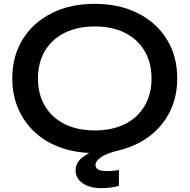

<svg xmlns="http://www.w3.org/2000/svg" viewBox="-20 -784 988 1001"><path d="M600 185Q587 189 561.5 193Q536 197 509 197Q448 197 411 171.5Q374 146 374 104Q374 70 401.5 43.5Q429 17 489 -6L480 14Q383 15 302.5 -12.5Q222 -40 164.5 -92Q107 -144 75.5 -216Q44 -288 44 -375Q44 -491 98 -578.5Q152 -666 249 -715Q346 -764 474 -764Q602 -764 699 -715Q796 -666 850 -578.5Q904 -491 904 -375Q904 -279 866 -202.5Q828 -126 759.5 -74Q691 -22 599 0Q537 15 507.5 35Q478 55 478 77Q478 108 539 108Q555 108 571 106.5Q587 105 600 102ZM178 -375Q178 -292 214.5 -231Q251 -170 317.5 -137Q384 -104 474 -104Q565 -104 631 -137Q697 -170 733.5 -231Q770 -292 770 -375Q770 -458 733.5 -519Q697 -580 631 -613Q565 -646 474 -646Q384 -646 317.5 -613Q251 -580 214.5 -519Q178 -458 178 -375Z"/></svg>

Font: Bounded
Style: Regular
Weight: 400
Designer: Vlad Churkin
Version: Version 1.0